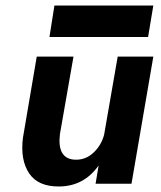

<svg xmlns="http://www.w3.org/2000/svg" viewBox="-20 -665 582 695"><path d="M159 -531 177 -645H535L516 -531ZM197 -180Q186 -91 250 -87Q289 -85 318 -112Q347 -139 357 -178L406 -460H535L456 0H326L337 -66Q284 9 195 10Q118 11 85.5 -37.5Q53 -86 63 -166L113 -460H246Z"/></svg>

Font: Jost* 600 Semi
Style: Italic
Weight: 600
Italic angle: -10°
Version: Version 3.500